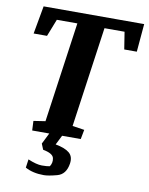

<svg xmlns="http://www.w3.org/2000/svg" viewBox="-95 -730 791 1021"><g transform="rotate(10 300.0 -219.0)"><path d="M118.7 154.8Q165 174.3 193.8 174.3Q223.1 174.3 236.8 170.9Q251 149.9 245.4 125.2Q239.7 100.6 186.5 90.8L173.8 59.6L203.6 0H111.3L108.9 -51.3L172.4 -61L249 -602.5H138.2L101.6 -509.3H29.3L56.6 -660.6H599.6L586.4 -509.3H518.6L503.9 -602.5H395.5L318.8 -61L383.3 -51.3L373.5 0H272.9L247.1 51.3Q298.3 60.5 322 80.3Q345.7 100.1 339.8 138.7Q330.6 198.2 283.9 210.7Q237.3 223.1 212.9 223.1Q153.3 223.1 112.3 200.2Z"/></g></svg>

Font: NoticiaText-BoldItalic
Style: Bold Italic
Weight: 700
Italic angle: -8°
Designer: JM Sole
Foundry: JM Sole
Version: Version 1.003